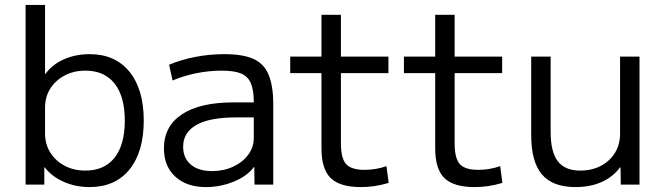

<svg xmlns="http://www.w3.org/2000/svg" viewBox="-20 -750 2702 780"><path d="M344 10Q287 10 238.5 -11.5Q190 -33 162 -70H160V0H84V-730H163V-450H165Q192 -488 239.5 -509Q287 -530 344 -530Q448 -530 506 -458.5Q564 -387 564 -260Q564 -133 506 -61.5Q448 10 344 10ZM327 -57Q404 -57 445.5 -109.5Q487 -162 487 -260Q487 -358 445.5 -410.5Q404 -463 327 -463Q280 -463 243 -443.5Q206 -424 184.5 -390.5Q163 -357 163 -312V-208Q163 -164 184.5 -130Q206 -96 243 -76.5Q280 -57 327 -57Z M817 10Q738 10 692 -32.5Q646 -75 646 -147Q646 -237 719 -285.5Q792 -334 928 -334H1011Q1011 -384 999 -412Q987 -440 959 -451.5Q931 -463 881 -463Q831 -463 779.5 -453Q728 -443 681 -423L667 -487Q717 -508 774.5 -519Q832 -530 891 -530Q966 -530 1009 -511Q1052 -492 1071 -447Q1090 -402 1090 -327V0H1014L1013 -71H1011Q985 -35 930.5 -12.5Q876 10 817 10ZM842 -55Q889 -55 927.5 -73Q966 -91 988.5 -121.5Q1011 -152 1011 -189V-273H938Q832 -273 778 -242.5Q724 -212 724 -154Q724 -108 755 -81.5Q786 -55 842 -55Z M1446 10Q1361 10 1323.5 -26.5Q1286 -63 1286 -147V-453H1159V-520H1286V-690H1365V-520H1558V-453H1365V-167Q1365 -107 1386 -83.5Q1407 -60 1461 -60Q1485 -60 1507.5 -64Q1530 -68 1550 -75L1559 -7Q1529 2 1501.5 6Q1474 10 1446 10Z M1908 10Q1823 10 1785.5 -26.5Q1748 -63 1748 -147V-453H1621V-520H1748V-690H1827V-520H2020V-453H1827V-167Q1827 -107 1848 -83.5Q1869 -60 1923 -60Q1947 -60 1969.5 -64Q1992 -68 2012 -75L2021 -7Q1991 2 1963.5 6Q1936 10 1908 10Z M2318 10Q2225 10 2181.5 -41.5Q2138 -93 2138 -200V-520H2217V-214Q2217 -133 2246 -95Q2275 -57 2337 -57Q2385 -57 2421.5 -76.5Q2458 -96 2478.5 -129.5Q2499 -163 2499 -207V-520H2578V0H2502L2501 -70H2499Q2470 -31 2424 -10.5Q2378 10 2318 10Z"/></svg>

Font: M PLUS 1 Thin
Style: Regular
Weight: 400
Version: Version 1.001